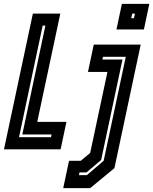

<svg xmlns="http://www.w3.org/2000/svg" viewBox="-40 -770 790 990"><path d="M-19.5 0 129.5 -700H271L152 -141.5H302.5L272.5 0ZM58 -62.5H223L226 -76.5H75L194 -638H180ZM560.5 -618 588.5 -750H730L702 -618ZM636.5 -676H650.5L656 -700H642ZM286 200 316 59H376.5L425 18.5L514 -399H413.5L443.5 -540H685.5L550 97L425 200ZM367 133H408L494.5 59L608.5 -477H491L488 -463H591.5L481.5 55L406 119H370Z"/></svg>

Font: Tourney Condensed Regular
Style: Bold Italic
Weight: 700
Width: 3
Italic angle: -12°
Designer: Tyler Finck
Foundry: Etcetera Type Co
Version: Version 1.010; ttfautohint (v1.8.3)